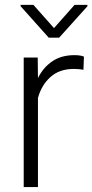

<svg xmlns="http://www.w3.org/2000/svg" viewBox="-20 -763 377 783"><path d="M322.3 -532.2 320.3 -478.5Q311 -480 301.8 -481Q292.5 -481.9 281.2 -481.9Q222.2 -481.9 185.5 -448.7Q148.9 -415.5 134.8 -363.3V0H76.7V-528.3H133.8L134.8 -444.8Q156.2 -487.8 193.1 -512.9Q230 -538.1 283.7 -538.1Q307.6 -538.1 322.3 -532.2ZM116.2 -743.2 200.2 -648.4 284.2 -743.2H336.4V-737.3L221.2 -609.4H178.7L64 -737.8V-743.2Z"/></svg>

Font: Vazirmatn UI FD ExtraLight
Style: Regular
Weight: 200
Designer: Saber Rastikerdar
Foundry: Saber Rastikerdar
Version: Version 33.003